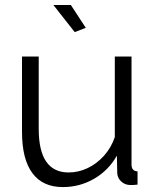

<svg xmlns="http://www.w3.org/2000/svg" viewBox="-20 -751 634 781"><path d="M69.5 -214.6V-521.1H137.5V-226.6Q137.5 -137.8 168 -93.6Q198.5 -49.5 259.1 -49.5Q299.2 -49.5 336.4 -67.2Q373.6 -84.9 402.8 -117.3Q432 -149.7 447 -193.2V-521.1H515V-82.3Q515 -68.4 520.9 -61.5Q526.8 -54.6 539.5 -53.9V0Q527.1 1.4 520.2 1.6Q513.3 1.8 507.1 1.5Q486.5 0.4 472.1 -13.7Q457.6 -27.7 456.9 -47.8L455.5 -117.9Q421.5 -57.8 362.9 -23.9Q304.4 10 235.8 10Q153.8 10 111.7 -46.8Q69.5 -103.6 69.5 -214.6ZM197.1 -730.7H268.2L328.9 -637.9L284 -620.3Z"/></svg>

Font: Raleway Thin
Style: Regular
Weight: 100
Designer: Matt McInerney, Pablo Impallari, Rodrigo Fuenzalida
Foundry: Matt McInerney, Pablo Impallari, Rodrigo Fuenzalida
Version: Version 4.026